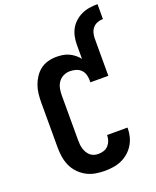

<svg xmlns="http://www.w3.org/2000/svg" viewBox="-173 -1057 947 1165"><g transform="rotate(-20 301.0 -475.0)"><path d="M297 8Q267 8 237 2.5Q207 -3 180.5 -17.5Q154 -32 133 -54Q112 -76 99.5 -103.5Q87 -131 82 -161Q77 -191 77 -221V-514Q77 -542 80 -569Q83 -596 92 -622Q101 -648 116.5 -671.5Q132 -695 153.5 -711.5Q175 -728 202 -735.5Q229 -743 257 -743Q277 -743 297.5 -740Q318 -737 336.5 -728.5Q355 -720 371.5 -707Q388 -694 400 -678V-768Q400 -794 405 -820Q410 -846 422.5 -869Q435 -892 455 -910Q475 -928 499 -939Q523 -950 549.5 -954Q576 -958 602 -958V-862Q584 -862 566.5 -855.5Q549 -849 537 -835.5Q525 -822 520 -804Q515 -786 515 -768V-527H399V-543Q399 -562 393 -580Q387 -598 373.5 -610.5Q360 -623 341.5 -628Q323 -633 304 -633Q283 -633 263 -623.5Q243 -614 230.5 -596.5Q218 -579 213.5 -557.5Q209 -536 209 -514V-221Q209 -207 210.5 -193Q212 -179 216 -166Q220 -153 227.5 -140.5Q235 -128 245.5 -119Q256 -110 269.5 -106Q283 -102 297 -102Q315 -102 332 -107.5Q349 -113 361 -126Q373 -139 379 -156Q385 -173 385 -190V-192H517V-188Q517 -160 510 -133Q503 -106 488.5 -82.5Q474 -59 452.5 -40.5Q431 -22 405.5 -11Q380 0 352.5 4Q325 8 297 8Z"/></g></svg>

Font: Iosevka HT Extrabold Extended
Style: Regular
Weight: 800
Width: 7
Monospace: yes
Designer: Belleve Invis
Foundry: Belleve Invis
Version: Version 32.3.0; ttfautohint (v1.8.4)